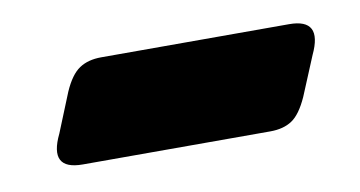

<svg xmlns="http://www.w3.org/2000/svg" viewBox="-31 -396 456 243"><g transform="rotate(-10 196.5 -275.0)"><path d="M348.5 -340Q391.5 -340 371 -296.5L350 -246Q340.5 -225 329.5 -217.8Q318.5 -210.5 301.5 -210.5H60.5Q17 -210.5 38 -254L58.5 -304.5Q67.5 -325 78.8 -332.5Q90 -340 107 -340Z"/></g></svg>

Font: Fraunces 9pt Soft Black
Style: Italic
Weight: 900
Italic angle: -16°
Version: Version 1.000;[b76b70a41]